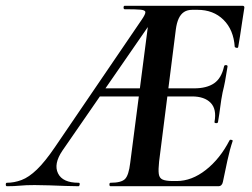

<svg xmlns="http://www.w3.org/2000/svg" viewBox="-80 -645 872 665"><path d="M-56 0Q-60 0 -60 -6Q-60 -12 -56 -12Q-31 -12 -5.5 -21.5Q20 -31 48 -58Q76 -85 110 -135L411 -577Q424 -596 423.5 -603Q423 -610 406.5 -611.5Q390 -613 352 -613Q348 -613 348 -619Q348 -625 352 -625H760Q768 -625 766 -616Q763 -597 759 -571Q755 -545 751.5 -521Q748 -497 745 -482Q744 -478 738.5 -479.5Q733 -481 733 -483Q729 -542 694 -576.5Q659 -611 604 -611H586Q569 -611 557.5 -603.5Q546 -596 539 -581Q532 -566 529 -543L471 -85Q468 -57 470 -42.5Q472 -28 483.5 -23Q495 -18 519 -18H532Q584 -18 633 -56.5Q682 -95 715 -159Q717 -162 722 -160.5Q727 -159 726 -157Q716 -128 707.5 -88.5Q699 -49 692 -15Q689 0 676 0H303Q299 0 299 -6Q299 -12 303 -12Q340 -12 353 -25Q366 -38 371 -81L440 -613L467 -602L136 -123Q105 -77 121 -44.5Q137 -12 192 -12Q197 -12 196 -6Q195 0 192 0Q174 0 147 -1Q120 -2 91.5 -3Q63 -4 40 -4Q9 -4 -10.5 -2Q-30 0 -56 0ZM263 -311 282 -339H467L469 -311ZM675 -222Q674 -218 668 -218.5Q662 -219 663 -223Q671 -267 649.5 -289Q628 -311 585 -311H428L432 -339H592Q636 -339 661.5 -356.5Q687 -374 696 -415Q697 -420 703 -419.5Q709 -419 708 -414Q703 -382 699.5 -363.5Q696 -345 691 -325Q686 -300 683 -275.5Q680 -251 675 -222Z"/></svg>

Font: Cormorant Garamond Light
Style: Italic
Weight: 300
Italic angle: -10°
Designer: Christian Thalmann (Catharsis Fonts)
Foundry: Catharsis Fonts
Version: Version 4.001